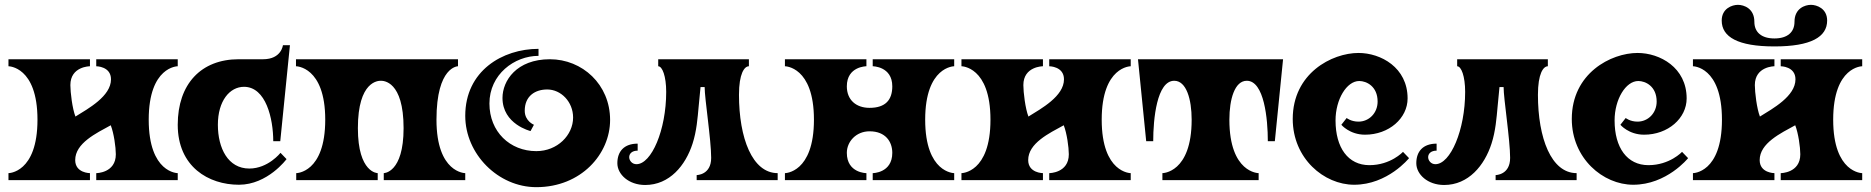

<svg xmlns="http://www.w3.org/2000/svg" viewBox="-20 -745 7736 794"><path d="M715 -500H378V-471C378 -471 439 -471 439 -417C439 -347 345 -296 292 -263C279 -296 271 -364 271 -393C271 -471 352 -471 352 -471V-500H15V-471C15 -471 135 -471 135 -250C135 -29 15 -29 15 -29V0H352V-29C352 -29 291 -29 291 -83C291 -153 378 -194 438 -227C451 -194 459 -136 459 -107C459 -29 378 -29 378 -29V0H715V-29C715 -29 595 -29 595 -250C595 -471 715 -471 715 -471Z M1068 -500H967C812 -500 715 -398 715 -229C715 -55 843 19 968 19C1087 19 1165 -87 1165 -87L1140 -113C1140 -113 1089 -48 1011 -48C923 -48 881 -132 881 -229C881 -328 930 -386 989 -386C1080 -386 1110 -254 1110 -161H1139L1179 -558H1150C1150 -558 1144 -500 1068 -500Z M1904 -29C1904 -29 1785 -29 1785 -250C1785 -471 1874 -471 1874 -471V-500H1204V-471C1204 -471 1325 -471 1325 -250C1325 -29 1205 -29 1205 -29V0H1542V-29C1542 -29 1460 -29 1460 -215C1460 -411 1545 -411 1555 -411C1565 -411 1649 -411 1649 -215C1649 -29 1567 -29 1567 -29V0H1904Z M2254 -500C2116 -500 2058 -411 2058 -340C2058 -231 2174 -203 2174 -203L2188 -229C2188 -229 2150 -244 2150 -287C2150 -348 2193 -375 2243 -375C2300 -375 2350 -324 2350 -259C2350 -186 2285 -120 2198 -120C2089 -120 2004 -200 2004 -317C2004 -437 2107 -514 2207 -514V-543C2058 -543 1904 -452 1904 -266C1904 -108 2040 29 2198 29C2383 29 2503 -108 2503 -249C2503 -396 2388 -500 2254 -500Z M2533 -70C2533 -24 2580 20 2648 20C2749 20 2815 -61 2844 -151C2861 -203 2865 -259 2869 -302L2877 -385H2894C2894 -337 2921 -167 2921 -92C2921 -21 2861 -21 2861 -21V0H3196V-29C3091 -29 3036 -174 3036 -353C3036 -440 3058 -471 3077 -471V-500H2702V-471C2719 -471 2735 -430 2735 -365C2735 -207 2674 -66 2612 -66C2593 -66 2582 -82 2582 -95C2582 -109 2593 -122 2617 -122V-151C2561 -151 2533 -119 2533 -70Z M3563 0V-29C3563 -29 3482 -29 3482 -113C3482 -159 3520 -202 3576 -202C3642 -202 3670 -159 3670 -113C3670 -29 3589 -29 3589 -29V0H3926V-29C3926 -29 3806 -29 3806 -250C3806 -471 3926 -471 3926 -471V-500H3589V-471C3589 -471 3670 -471 3670 -388C3670 -332 3642 -299 3576 -299C3520 -299 3482 -332 3482 -388C3482 -471 3563 -471 3563 -471V-500H3226V-471C3226 -471 3346 -471 3346 -250C3346 -29 3226 -29 3226 -29V0Z M4656 -500H4319V-471C4319 -471 4380 -471 4380 -417C4380 -347 4286 -296 4233 -263C4220 -296 4212 -364 4212 -393C4212 -471 4293 -471 4293 -471V-500H3956V-471C3956 -471 4076 -471 4076 -250C4076 -29 3956 -29 3956 -29V0H4293V-29C4293 -29 4232 -29 4232 -83C4232 -153 4319 -194 4379 -227C4392 -194 4400 -136 4400 -107C4400 -29 4319 -29 4319 -29V0H4656V-29C4656 -29 4536 -29 4536 -250C4536 -471 4656 -471 4656 -471Z M4720 -161H4749C4749 -253 4764 -411 4836 -411C4886 -411 4908 -335 4908 -250C4908 -29 4787 -29 4787 -29V0H5185V-29C5185 -29 5064 -29 5064 -250C5064 -335 5086 -411 5136 -411C5208 -411 5223 -253 5223 -161H5252L5286 -500H4686Z M5326 -253C5326 -90 5455 19 5580 19C5719 19 5807 -91 5807 -91L5782 -117C5782 -117 5731 -62 5643 -62C5555 -62 5503 -134 5503 -247C5503 -334 5549 -410 5601 -410C5631 -410 5677 -388 5677 -325C5677 -277 5641 -242 5598 -242C5567 -242 5549 -257 5549 -257L5527 -229C5527 -229 5561 -188 5625 -188C5724 -188 5801 -256 5801 -338C5801 -466 5690 -526 5598 -526C5488 -526 5326 -442 5326 -253Z M5837 -70C5837 -24 5884 20 5952 20C6053 20 6119 -61 6148 -151C6165 -203 6169 -259 6173 -302L6181 -385H6198C6198 -337 6225 -167 6225 -92C6225 -21 6165 -21 6165 -21V0H6500V-29C6395 -29 6340 -174 6340 -353C6340 -440 6362 -471 6381 -471V-500H6006V-471C6023 -471 6039 -430 6039 -365C6039 -207 5978 -66 5916 -66C5897 -66 5886 -82 5886 -95C5886 -109 5897 -122 5921 -122V-151C5865 -151 5837 -119 5837 -70Z M6480 -253C6480 -90 6609 19 6734 19C6873 19 6961 -91 6961 -91L6936 -117C6936 -117 6885 -62 6797 -62C6709 -62 6657 -134 6657 -247C6657 -334 6703 -410 6755 -410C6785 -410 6831 -388 6831 -325C6831 -277 6795 -242 6752 -242C6721 -242 6703 -257 6703 -257L6681 -229C6681 -229 6715 -188 6779 -188C6878 -188 6955 -256 6955 -338C6955 -466 6844 -526 6752 -526C6642 -526 6480 -442 6480 -253Z M7318 -553C7469 -553 7536 -592 7536 -660C7536 -710 7493 -725 7469 -725C7444 -725 7401 -710 7401 -655C7401 -612 7372 -586 7318 -586C7264 -586 7235 -612 7235 -655C7235 -710 7192 -725 7167 -725C7143 -725 7100 -710 7100 -660C7100 -592 7167 -553 7318 -553ZM7681 -500H7344V-471C7344 -471 7405 -471 7405 -417C7405 -347 7311 -296 7258 -263C7245 -296 7237 -364 7237 -393C7237 -471 7318 -471 7318 -471V-500H6981V-471C6981 -471 7101 -471 7101 -250C7101 -29 6981 -29 6981 -29V0H7318V-29C7318 -29 7257 -29 7257 -83C7257 -153 7344 -194 7404 -227C7417 -194 7425 -136 7425 -107C7425 -29 7344 -29 7344 -29V0H7681V-29C7681 -29 7561 -29 7561 -250C7561 -471 7681 -471 7681 -471Z"/></svg>

Font: Ouroboros
Style: Regular
Weight: 400
Designer: Ariel Martín Pérez
Foundry: Velvetyne Type Foundry
Version: Version 2.001;hotconv 1.0.109;makeotfexe 2.5.65596